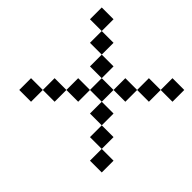

<svg xmlns="http://www.w3.org/2000/svg" viewBox="-110 -703 720 720"><g transform="rotate(-45 250.0 -343.0)"><path d="M62.5 -187.5H125V-125H62.5ZM437.5 -187.5H500V-125H437.5V-187.5H375V-250H437.5ZM125 -250H187.5V-187.5H125ZM187.5 -312.5H250V-250H187.5ZM312.5 -312.5H375V-250H312.5V-312.5H250V-375H312.5ZM187.5 -437.5H250V-375H187.5V-437.5H125V-500H187.5ZM312.5 -437.5H375V-375H312.5ZM375 -500H437.5V-437.5H375ZM62.5 -562.5H125V-500H62.5ZM437.5 -562.5H500V-500H437.5Z"/></g></svg>

Font: HE신이문
Style: regular
Weight: 500
Monospace: yes
Designer: Taeyun An (WindowsTiger)
Version: v1.1